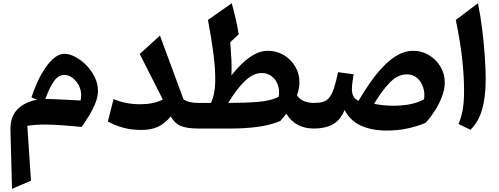

<svg xmlns="http://www.w3.org/2000/svg" viewBox="-20 -804 3124 1201"><path d="M213.4 -180.2 176.8 -194.8Q191.4 -241.2 213.4 -289.3Q235.4 -337.4 262.5 -377.7Q289.6 -418 320.3 -442.6Q351.1 -467.3 382.3 -467.3Q414.6 -467.3 450.9 -448.2Q487.3 -429.2 519.5 -396.5Q551.8 -363.8 572.3 -322.3Q592.8 -280.8 592.8 -235.8Q592.8 -200.7 577.6 -161.6Q562.5 -122.6 539.1 -83.7Q515.6 -44.9 490.7 -9.8Q423.8 -16.6 362.5 -20.8Q301.3 -24.9 263.7 -24.9Q231.9 -24.9 204.3 -22.9Q176.8 -21 150.9 -17.1L173.8 326.2L55.2 377.4L45.4 10.3Q43.5 -75.7 91.1 -121.8Q138.7 -168 213.4 -180.2ZM263.7 -185.1Q304.7 -184.6 366.2 -181.4Q427.7 -178.2 483.9 -175.3Q493.7 -219.7 479 -256.1Q464.4 -292.5 437.5 -314Q410.6 -335.4 382.8 -335.4Q346.2 -335.4 318.6 -297.9Q291 -260.3 263.7 -185.1Z M998.5 -181.6 854 -466.3 980.5 -581.5 1128.4 -181.2Q1163.1 -160.2 1221.2 -160.2H1221.7V0H1221.2Q1147.9 0 1110.1 -16.4Q1072.3 -32.7 1048.3 -75.7Q1014.2 -34.2 971.7 -12.7Q929.2 8.8 864.7 8.8Q805.7 8.8 755.6 -3.9Q705.6 -16.6 654.8 -43.9L690.4 -184.6Q764.6 -151.9 857.4 -151.9Q898.9 -151.9 933.1 -158.9Q967.3 -166 998.5 -181.6Z M1655.8 -486.3Q1709.5 -486.3 1754.2 -460Q1798.8 -433.6 1825.9 -388.9Q1853 -344.2 1853 -290Q1853 -251 1837.4 -208Q1857.4 -179.7 1885 -169.9Q1912.6 -160.2 1944.8 -160.2H1945.3V0H1944.8Q1887.7 0 1844.5 -22Q1801.3 -43.9 1770.5 -92.8Q1762.7 -82 1753.2 -70.6Q1743.7 -59.1 1732.9 -46.9Q1671.9 -21.5 1593.3 -10.7Q1514.6 0 1424.8 0H1221.7Q1211.9 0 1207 -7.8Q1202.1 -15.6 1202.1 -36.6V-123.5Q1202.1 -144.5 1207 -152.3Q1211.9 -160.2 1221.7 -160.2H1299.3Q1324.2 -210.9 1326.2 -290.3Q1328.1 -369.6 1314.9 -469.2Q1301.8 -568.8 1280.8 -679.2L1429.7 -783.7Q1445.3 -725.6 1455.6 -680.7Q1465.8 -635.7 1473.1 -589.4L1420.4 -540Q1424.8 -485.8 1427.5 -431.9Q1430.2 -377.9 1427.7 -332.5Q1487.3 -408.2 1544.2 -447.3Q1601.1 -486.3 1655.8 -486.3ZM1616.2 -347.2Q1564 -347.2 1511.5 -296.6Q1459 -246.1 1407.7 -160.2Q1516.6 -160.2 1598.1 -167.2Q1679.7 -174.3 1723.6 -199.2Q1730 -240.2 1717.5 -273.9Q1705.1 -307.6 1678.7 -327.4Q1652.3 -347.2 1616.2 -347.2Z M2564.9 -486.3Q2617.7 -486.3 2662.6 -459.5Q2707.5 -432.6 2734.9 -387.5Q2762.2 -342.3 2762.2 -286.6Q2762.2 -247.6 2745.8 -202.9Q2729.5 -158.2 2702.1 -114.7Q2674.8 -71.3 2641.6 -35.2Q2585.4 -12.2 2525.6 0.2Q2465.8 12.7 2400.9 12.7Q2307.1 12.7 2239.3 -17.3Q2171.4 -47.4 2135.3 -116.2Q2109.9 -52.2 2061.5 -26.1Q2013.2 0 1945.3 0Q1935.5 0 1930.7 -7.8Q1925.8 -15.6 1925.8 -36.6V-123.5Q1925.8 -144.5 1930.7 -152.3Q1935.5 -160.2 1945.3 -160.2Q1977.5 -160.2 2000.2 -166.7Q2022.9 -173.3 2039.1 -192.9Q2055.2 -212.4 2068.4 -250.7Q2081.5 -289.1 2094.7 -352.5L2192.4 -339.4Q2187.5 -313.5 2184.3 -289.3Q2181.2 -265.1 2181.2 -246.6Q2181.2 -190.4 2222.7 -173.8Q2259.3 -235.8 2298.8 -292Q2338.4 -348.1 2381.1 -391.8Q2423.8 -435.5 2469.7 -460.9Q2515.6 -486.3 2564.9 -486.3ZM2524.9 -338.9Q2468.3 -338.9 2418.2 -287.4Q2368.2 -235.8 2319.8 -154.3Q2346.7 -149.4 2377.2 -146Q2407.7 -142.6 2436 -142.6Q2497.6 -142.6 2545.7 -152.1Q2593.8 -161.6 2632.3 -182.6Q2638.7 -222.2 2626.7 -258.1Q2614.7 -293.9 2588.6 -316.4Q2562.5 -338.9 2524.9 -338.9Z M2969.7 -783.7Q2985.4 -707 2996.1 -620.8Q3006.8 -534.7 3012.5 -452.6Q3018.1 -370.6 3018.1 -306.2Q3018.1 -198.2 2995.8 -119.9Q2973.6 -41.5 2922.9 7.8L2848.1 -28.3Q2865.7 -70.3 2874.3 -117.4Q2882.8 -164.6 2882.8 -235.4Q2882.8 -327.6 2871.3 -433.8Q2859.9 -540 2831.1 -679.2Z"/></svg>

Font: Pinar-DS2-FD Bold
Style: Regular
Weight: 700
Designer: Amin Abedi
Version: Version 3.000